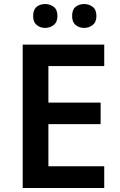

<svg xmlns="http://www.w3.org/2000/svg" viewBox="-20 -936 598 956"><path d="M499 0H93V-714H499V-607H221V-425H481V-318H221V-108H499ZM145 -856Q145 -888 162.5 -902Q180 -916 205 -916Q229 -916 247.5 -902Q266 -888 266 -856Q266 -826 247.5 -811.5Q229 -797 205 -797Q180 -797 162.5 -811.5Q145 -826 145 -856ZM339 -856Q339 -888 356.5 -902Q374 -916 399 -916Q423 -916 441.5 -902Q460 -888 460 -856Q460 -826 441.5 -811.5Q423 -797 399 -797Q374 -797 356.5 -811.5Q339 -826 339 -856Z"/></svg>

Font: Noto Sans Gujarati UI SemiBold
Style: Regular
Weight: 600
Designer: Jelle Bosma - Monotype Design Team, Universal Thirst
Foundry: Monotype Imaging Inc.
Version: Version 2.106; ttfautohint (v1.8.4.7-5d5b)